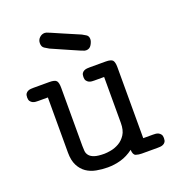

<svg xmlns="http://www.w3.org/2000/svg" viewBox="-120 -735 765 837"><g transform="rotate(-20 262.5 -316.5)"><path d="M12 -400Q12 -412 16 -418Q20 -424 26.5 -427Q33 -430 40 -430.5Q47 -431 53 -431H126Q152 -431 159 -422Q166 -413 166 -390V-120Q166 -108 167 -96.5Q168 -85 175.5 -75.5Q183 -66 199 -60.5Q215 -55 245 -55Q257 -55 276 -58.5Q295 -62 313.5 -72.5Q332 -83 345 -103Q358 -123 358 -157V-370H313Q308 -370 301 -370.5Q294 -371 288 -374Q282 -377 277.5 -383Q273 -389 273 -400Q273 -412 277 -418Q281 -424 287.5 -427Q294 -430 301 -430.5Q308 -431 314 -431H387Q413 -431 420 -422Q427 -413 427 -390V-61H472Q477 -61 484 -60.5Q491 -60 497 -57Q503 -54 507.5 -48Q512 -42 512 -31Q512 -19 508 -13Q504 -7 497.5 -4Q491 -1 484 -0.5Q477 0 471 0H398Q384 0 371.5 -4Q359 -8 358 -32Q330 -11 300 -2.5Q270 6 239 6Q212 6 186 1Q160 -4 140.5 -17.5Q121 -31 109 -54.5Q97 -78 97 -114V-370H52Q47 -370 40 -370.5Q33 -371 27 -374Q21 -377 16.5 -383Q12 -389 12 -400ZM145 -604Q145 -619 155.5 -629Q166 -639 179 -639H181Q184 -639 188.5 -637.5Q193 -636 207 -630Q221 -624 249.5 -611.5Q278 -599 330 -577Q338 -573 348 -566.5Q358 -560 358 -546Q358 -535 349.5 -520.5Q341 -506 325 -506H324Q321 -506 317 -507Q313 -508 299 -514Q285 -520 256.5 -532.5Q228 -545 176 -568Q167 -573 156 -580Q145 -587 145 -604Z"/></g></svg>

Font: CMU Typewriter Custom
Style: Regular
Weight: 500
Monospace: yes
Version: Version 0.7.0